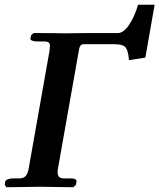

<svg xmlns="http://www.w3.org/2000/svg" viewBox="-22 -785 670 807"><path d="M258.8 -645 335.9 -646H473.1Q498 -646 521.7 -682.4Q545.4 -718.8 558.1 -765.1H627.9L588.9 -543L520 -532.2Q517.1 -571.8 506.1 -585.4Q495.1 -599.1 460.9 -599.1H328.1Q312.5 -599.1 309.1 -570.8L221.2 -74.2Q220.2 -69.3 220.2 -61Q220.2 -47.9 226.3 -41.5Q232.4 -35.2 247.1 -35.2H272.9Q301.3 -35.2 299.8 -22L296.9 -7.8L286.1 2Q180.2 0 145 0L4.9 2L-2 -7.8L0 -22Q1.5 -27.8 11.2 -31.5Q21 -35.2 33.2 -35.2H59.1Q76.2 -35.2 85.2 -44.4Q94.2 -53.7 98.1 -74.2L186 -570.8Q188 -586.4 188 -590.8Q188 -602.1 182.4 -606.4Q176.8 -610.8 163.1 -610.8H133.8Q121.1 -610.8 113 -614.3Q105 -617.7 106 -623L108.9 -637.2L119.1 -646Q231 -646 246.1 -645Z"/></svg>

Font: Linux Libertine G
Style: Bold Italic
Weight: 700
Italic angle: -11.5°
Designer: Philipp H. Poll
Foundry: Philipp H. Poll
Version: Version 4.1.0